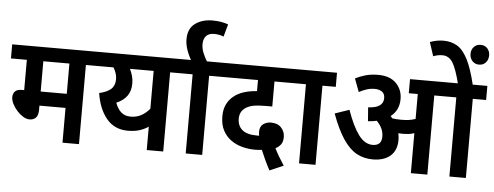

<svg xmlns="http://www.w3.org/2000/svg" viewBox="-57 -1054 3285 1276"><g transform="rotate(5 1585.0 -416.0)"><path d="M500 -528V0H390V-232H216V-206Q216 -168 200.5 -151.5Q185 -135 158 -135Q137 -135 115 -148.5Q93 -162 74 -183Q55 -204 43 -228Q31 -252 31 -273Q31 -295 44.5 -310.5Q58 -326 94 -326H106V-528H0V-622H588V-528ZM390 -528H216V-326H390Z M1150 -622V-528H1062V0H952V-156Q924 -137 891 -127Q858 -117 816 -117Q726 -117 673 -181Q620 -245 604 -350Q657 -362 682.5 -385.5Q708 -409 708 -451Q708 -472 701 -492Q694 -512 684 -528H575V-622ZM723 -296Q738 -255 762.5 -233.5Q787 -212 826 -212Q865 -212 896.5 -229Q928 -246 952 -276V-528H794Q805 -505 811.5 -481.5Q818 -458 818 -432Q818 -382 793.5 -348.5Q769 -315 723 -296Z M1322 -528V0H1212V-528H1137V-622H1411V-528Z M1197 -615Q1177 -648 1164 -685Q1151 -722 1151 -757Q1151 -828 1197.5 -862Q1244 -896 1313 -896Q1344 -896 1370.5 -891.5Q1397 -887 1418 -879L1395 -796Q1363 -808 1333 -808Q1295 -808 1277.5 -788Q1260 -768 1260 -734Q1260 -704 1272.5 -674Q1285 -644 1303 -615Z M1776 64Q1758 30 1741.5 -5.5Q1725 -41 1714 -68Q1692 -65 1668 -65Q1625 -65 1583 -76Q1541 -87 1507.5 -111Q1474 -135 1453.5 -173.5Q1433 -212 1433 -268Q1433 -313 1448.5 -345.5Q1464 -378 1490 -400Q1519 -425 1559.5 -438Q1600 -451 1648 -454V-528H1397V-622H1906V-528H1758V-361H1715Q1663 -361 1632.5 -355Q1602 -349 1581 -335Q1543 -310 1543 -261Q1543 -214 1574.5 -187Q1606 -160 1673 -160Q1676 -160 1680 -160Q1684 -160 1688 -160Q1685 -175 1685 -186Q1685 -222 1707.5 -238Q1730 -254 1759 -254Q1804 -254 1828 -227.5Q1852 -201 1852 -166Q1852 -133 1838 -115Q1824 -97 1803 -87Q1828 -36 1868 24Z M2078 -528V0H1968V-528H1893V-622H2167V-528Z M2613 -212Q2613 -143 2570.5 -106Q2528 -69 2453 -69Q2394 -69 2346 -95Q2298 -121 2256 -183Q2214 -245 2175 -351L2271 -384Q2308 -278 2349.5 -221.5Q2391 -165 2444 -165Q2504 -165 2504 -225Q2504 -255 2492 -280Q2480 -305 2458 -327Q2431 -321 2400 -319L2393 -411Q2447 -414 2470.5 -432Q2494 -450 2494 -481Q2494 -511 2474.5 -524Q2455 -537 2427 -537Q2399 -537 2373.5 -529Q2348 -521 2322 -507L2289 -595Q2318 -610 2355.5 -621Q2393 -632 2441 -632Q2519 -632 2561 -590Q2603 -548 2603 -484Q2603 -410 2547 -366Q2553 -360 2560 -352Q2588 -348 2620 -348Q2647 -348 2669.5 -351Q2692 -354 2714 -362V-528H2654V-622H3170V-528H3081V0H2971V-528H2824V0H2714V-267Q2695 -260 2675 -258Q2655 -256 2633 -256Q2621 -256 2608 -257Q2613 -235 2613 -212ZM2975 -615Q2950 -716 2924.5 -757.5Q2899 -799 2855 -799Q2837 -799 2822 -795.5Q2807 -792 2794 -787L2764 -879Q2807 -896 2855 -896Q2905 -896 2944.5 -873Q2984 -850 3015.5 -789.5Q3047 -729 3074 -615ZM3040 -825Q3040 -853 3057.5 -871.5Q3075 -890 3102 -890Q3130 -890 3147 -871.5Q3164 -853 3164 -825Q3164 -796 3147 -777Q3130 -758 3102 -758Q3075 -758 3057.5 -777Q3040 -796 3040 -825Z"/></g></svg>

Font: Noto Sans SemiCondensed SemiBold
Style: Regular
Weight: 600
Width: 4
Designer: Monotype Design Team
Foundry: Monotype Imaging Inc.
Version: Version 2.013; ttfautohint (v1.8.4.7-5d5b)